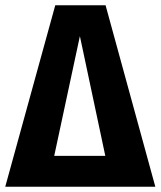

<svg xmlns="http://www.w3.org/2000/svg" viewBox="-31 -713 613 733"><path d="M562 0H-11L180 -693H372ZM176 -118H371L274 -575Z"/></svg>

Font: Fira Sans Condensed
Style: Bold
Weight: 700
Width: 3
Designer: bBox Type GmbH & Carrois Corporate GbR & Edenspiekermann AG
Foundry: bBox Type GmbH & Carrois Corporate GbR & Edenspiekermann AG
Version: Version 4.301